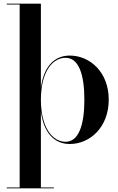

<svg xmlns="http://www.w3.org/2000/svg" viewBox="-20 -770 640 1040"><path d="M16.5 245.5V250H271.5V245.5H201.5V-166C216 -55 271 10 358 10C466.5 10 569 -80 569 -230C569 -380 466.5 -469 358 -469C271 -469 216 -405 201.5 -294V-750H16.5V-745.5H86.5V245.5ZM201.5 -230C201.5 -381.5 264.5 -457 335 -457C405.5 -457 437 -369 437 -230C437 -91 405.5 -2 335 -2C264.5 -2 201.5 -78.5 201.5 -230Z"/></svg>

Font: Bodoni* 36pt Medium
Style: Regular
Weight: 500
Version: Version 2.3